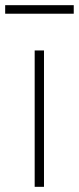

<svg xmlns="http://www.w3.org/2000/svg" viewBox="-29 -722 305 742"><path d="M105 0V-527H141V0ZM-9 -669V-702H256V-669Z"/></svg>

Font: Noto Sans HK Thin
Style: Regular
Weight: 100
Designer: Ryoko NISHIZUKA 西塚涼子 (kana, bopomofo & ideographs); Paul D. Hunt (Latin, Greek & Cyrillic); Sandoll Communications 산돌커뮤니
Foundry: Adobe
Version: Version 2.004-H2;hotconv 1.0.118;makeotfexe 2.5.65603